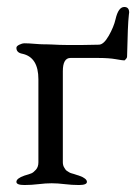

<svg xmlns="http://www.w3.org/2000/svg" viewBox="-20 -527 390 550"><path d="M260 -361H182Q160 -361 160 -323V-62Q160 -58 161 -54Q162 -50 164 -47Q166 -44 167.5 -41.5Q169 -39 172.5 -37Q176 -35 178 -33.5Q180 -32 185 -30.5Q190 -29 192 -28.5Q194 -28 199.5 -26Q205 -24 206 -24Q229 -16 229 -6Q229 3 206 3Q186 3 165.5 0.5Q145 -2 128 -2Q111 -2 90.5 0.5Q70 3 50 3Q27 3 27 -6Q27 -16 50 -24Q64 -28 70 -30.5Q76 -33 83 -41Q90 -49 90 -62V-300Q90 -363 44 -373Q27 -376 27 -390Q27 -395 35.5 -399Q44 -403 49 -403Q62 -403 79 -401.5Q96 -400 107 -400H113Q119 -400 129 -399.5Q139 -399 151 -398.5Q163 -398 178.5 -398Q194 -398 209 -398Q218 -398 236.5 -398.5Q255 -399 263 -399Q277 -399 291.5 -424.5Q306 -450 311 -472Q319 -507 336 -507Q350 -507 350 -491Q350 -490 349.5 -487.5Q349 -485 349 -483Q346 -458 344 -365Q344 -362 342 -359.5Q340 -357 338.5 -355.5Q337 -354 336 -354Q331 -354 311.5 -357.5Q292 -361 260 -361Z"/></svg>

Font: EB Garamond SC 12
Style: Regular
Weight: 400
Version: Version 0.016 ; ttfautohint (v0.97) -l 8 -r 50 -G 200 -x 0 -